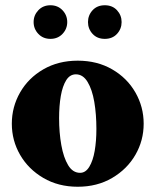

<svg xmlns="http://www.w3.org/2000/svg" viewBox="-20 -701 592 731"><path d="M276 10Q202 10 145 -23.5Q88 -57 56.5 -111.5Q25 -166 25 -230Q25 -294 56.5 -349Q88 -404 145 -437Q202 -470 276 -470Q350 -470 407 -437Q464 -404 495.5 -349Q527 -294 527 -230Q527 -166 495.5 -111.5Q464 -57 407 -23.5Q350 10 276 10ZM285 -43Q306 -43 320 -66Q334 -89 340.5 -126.5Q347 -164 347 -210Q347 -266 339 -313Q331 -360 313.5 -389Q296 -418 269 -418Q246 -418 232 -395.5Q218 -373 211.5 -335.5Q205 -298 205 -251Q205 -196 213.5 -148.5Q222 -101 239.5 -72Q257 -43 285 -43ZM172 -553Q144 -553 126 -572Q108 -591 108 -617Q108 -643 126 -662Q144 -681 172 -681Q200 -681 218 -662Q236 -643 236 -617Q236 -591 218 -572Q200 -553 172 -553ZM379 -553Q350 -553 332.5 -572Q315 -591 315 -617Q315 -643 332.5 -662Q350 -681 379 -681Q408 -681 425.5 -662Q443 -643 443 -617Q443 -591 425.5 -572Q408 -553 379 -553Z"/></svg>

Font: Spectral ExtraBold
Style: Regular
Weight: 800
Designer: Jean-Baptiste Levee
Foundry: Production Type
Version: Version 2.001